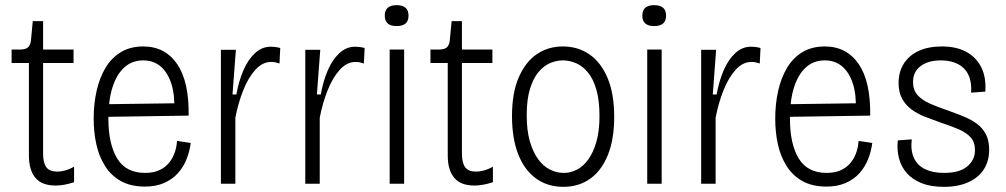

<svg xmlns="http://www.w3.org/2000/svg" viewBox="-20 -712 3897 744"><path d="M196 7Q170 7 150.5 0Q131 -7 118 -22Q105 -37 98.5 -59Q92 -81 92 -111V-468H25V-520H57Q79 -520 88.5 -528.5Q98 -537 100 -556L107 -630H147V-520H265V-468H147V-116Q147 -81 159.5 -64Q172 -47 202 -47Q214 -47 230.5 -51Q247 -55 267 -66V-6Q246 1 228 4Q210 7 196 7Z M542 11Q487 11 449 -10Q411 -31 387.5 -68Q364 -105 353.5 -152Q343 -199 343 -252Q343 -310 354.5 -360.5Q366 -411 389 -449.5Q412 -488 448.5 -510Q485 -532 535 -532Q578 -532 611 -514.5Q644 -497 667 -463Q690 -429 701 -379Q712 -329 711 -264L379 -259V-308L674 -312L655 -283Q658 -344 644 -387.5Q630 -431 602.5 -454.5Q575 -478 535 -478Q492 -478 462 -451Q432 -424 416 -374Q400 -324 400 -253Q400 -154 434 -98Q468 -42 542 -42Q571 -42 592.5 -50.5Q614 -59 629.5 -75Q645 -91 654.5 -114Q664 -137 666 -166L719 -158Q715 -126 703 -95.5Q691 -65 669.5 -41Q648 -17 616 -3Q584 11 542 11Z M836 0V-318V-519H894L881 -346H896Q905 -397 923 -439Q941 -481 968 -506Q995 -531 1029 -531Q1037 -531 1046 -530Q1055 -529 1066 -526L1063 -466Q1054 -469 1046.5 -470.5Q1039 -472 1031 -472Q997 -472 969.5 -441.5Q942 -411 922.5 -362Q903 -313 892 -256V0Z M1163 0V-318V-519H1221L1208 -346H1223Q1232 -397 1250 -439Q1268 -481 1295 -506Q1322 -531 1356 -531Q1364 -531 1373 -530Q1382 -529 1393 -526L1390 -466Q1381 -469 1373.5 -470.5Q1366 -472 1358 -472Q1324 -472 1296.5 -441.5Q1269 -411 1249.5 -362Q1230 -313 1219 -256V0Z M1490 0V-520H1546V0ZM1517 -611Q1494 -611 1482.5 -621Q1471 -631 1471 -651Q1471 -672 1482.5 -682Q1494 -692 1517 -692Q1540 -692 1551.5 -682Q1563 -672 1563 -651Q1563 -631 1551.5 -621Q1540 -611 1517 -611Z M1819 7Q1793 7 1773.5 0Q1754 -7 1741 -22Q1728 -37 1721.5 -59Q1715 -81 1715 -111V-468H1648V-520H1680Q1702 -520 1711.5 -528.5Q1721 -537 1723 -556L1730 -630H1770V-520H1888V-468H1770V-116Q1770 -81 1782.5 -64Q1795 -47 1825 -47Q1837 -47 1853.5 -51Q1870 -55 1890 -66V-6Q1869 1 1851 4Q1833 7 1819 7Z M2163 12Q2102 12 2057 -20.5Q2012 -53 1988 -114.5Q1964 -176 1964 -262Q1964 -352 1990 -412Q2016 -472 2060 -502Q2104 -532 2161 -532Q2220 -532 2264.5 -501Q2309 -470 2334.5 -409.5Q2360 -349 2360 -259Q2360 -172 2335.5 -111.5Q2311 -51 2267 -19.5Q2223 12 2163 12ZM2165 -42Q2191 -42 2215.5 -54.5Q2240 -67 2259.5 -94Q2279 -121 2291 -162.5Q2303 -204 2303 -262Q2303 -323 2291 -364.5Q2279 -406 2258.5 -431Q2238 -456 2212.5 -467Q2187 -478 2161 -478Q2136 -478 2111.5 -467.5Q2087 -457 2066.5 -432.5Q2046 -408 2033.5 -367Q2021 -326 2021 -265Q2021 -207 2033 -165Q2045 -123 2065 -95.5Q2085 -68 2111 -55Q2137 -42 2165 -42Z M2488 0V-520H2544V0ZM2515 -611Q2492 -611 2480.5 -621Q2469 -631 2469 -651Q2469 -672 2480.5 -682Q2492 -692 2515 -692Q2538 -692 2549.5 -682Q2561 -672 2561 -651Q2561 -631 2549.5 -621Q2538 -611 2515 -611Z M2697 0V-318V-519H2755L2742 -346H2757Q2766 -397 2784 -439Q2802 -481 2829 -506Q2856 -531 2890 -531Q2898 -531 2907 -530Q2916 -529 2927 -526L2924 -466Q2915 -469 2907.5 -470.5Q2900 -472 2892 -472Q2858 -472 2830.5 -441.5Q2803 -411 2783.5 -362Q2764 -313 2753 -256V0Z M3183 11Q3128 11 3090 -10Q3052 -31 3028.5 -68Q3005 -105 2994.5 -152Q2984 -199 2984 -252Q2984 -310 2995.5 -360.5Q3007 -411 3030 -449.5Q3053 -488 3089.5 -510Q3126 -532 3176 -532Q3219 -532 3252 -514.5Q3285 -497 3308 -463Q3331 -429 3342 -379Q3353 -329 3352 -264L3020 -259V-308L3315 -312L3296 -283Q3299 -344 3285 -387.5Q3271 -431 3243.5 -454.5Q3216 -478 3176 -478Q3133 -478 3103 -451Q3073 -424 3057 -374Q3041 -324 3041 -253Q3041 -154 3075 -98Q3109 -42 3183 -42Q3212 -42 3233.5 -50.5Q3255 -59 3270.5 -75Q3286 -91 3295.5 -114Q3305 -137 3307 -166L3360 -158Q3356 -126 3344 -95.5Q3332 -65 3310.5 -41Q3289 -17 3257 -3Q3225 11 3183 11Z M3637 12Q3586 12 3550.5 -2.5Q3515 -17 3493.5 -41.5Q3472 -66 3463.5 -99Q3455 -132 3459 -168L3513 -172Q3508 -129 3521.5 -100Q3535 -71 3564.5 -56.5Q3594 -42 3638 -42Q3698 -42 3728 -67Q3758 -92 3758 -130Q3758 -161 3741.5 -179.5Q3725 -198 3695 -211Q3665 -224 3625 -237Q3594 -248 3564.5 -259.5Q3535 -271 3512 -288Q3489 -305 3475.5 -330Q3462 -355 3462 -390Q3462 -433 3482 -465Q3502 -497 3539.5 -514.5Q3577 -532 3630 -532Q3686 -532 3724.5 -511Q3763 -490 3782.5 -451Q3802 -412 3798 -357L3743 -353Q3746 -393 3733 -421Q3720 -449 3692.5 -463.5Q3665 -478 3626 -478Q3577 -478 3547.5 -456Q3518 -434 3518 -394Q3518 -363 3535.5 -343.5Q3553 -324 3582.5 -311Q3612 -298 3647 -286Q3681 -274 3711 -262Q3741 -250 3764 -233.5Q3787 -217 3800 -192.5Q3813 -168 3813 -131Q3813 -88 3792.5 -56Q3772 -24 3732.5 -6Q3693 12 3637 12Z"/></svg>

Font: Bricolage Grotesque SemiCondensed ExtraLight
Style: Regular
Weight: 250
Width: 4
Designer: Mathieu Triay
Foundry: Atelier Triay
Version: Version 1.000;gftools[0.9.30]